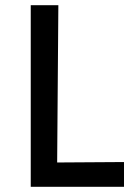

<svg xmlns="http://www.w3.org/2000/svg" viewBox="-20 -717 503 737"><path d="M98 0V-697H204L199 -42L152 -93L456 -95V0Z"/></svg>

Font: Ruda SemiBold
Style: Regular
Weight: 600
Designer: Mariela Monsalve and Angelina Sanchez
Foundry: Mariela Monsalve and Angelina Sanchez
Version: Version 2.001